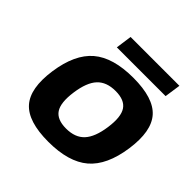

<svg xmlns="http://www.w3.org/2000/svg" viewBox="-170 -789 946 946"><g transform="rotate(45 303.0 -316.0)"><path d="M156.7 -448.2Q229 -509.8 370.1 -509.8Q511.2 -509.8 565.9 -448.2Q620.6 -386.7 601.1 -250Q581.5 -113.3 509.3 -51.8Q437 9.8 295.9 9.8Q154.8 9.8 100.1 -51.8Q45.4 -113.3 64.9 -250Q84.5 -386.7 156.7 -448.2ZM453.1 -250Q464.4 -330.1 440.7 -366Q417 -401.9 354 -401.9Q291 -401.9 257.6 -366Q224.1 -330.1 212.9 -250Q201.7 -169.9 225.3 -134Q249 -98.1 312 -98.1Q375 -98.1 408.4 -134.3Q441.9 -170.4 453.1 -250ZM217.8 -642.1H558.1L545.9 -558.1H206.1Z"/></g></svg>

Font: Fivo Sans Modern
Style: Italic
Weight: 700
Designer: Alexander Slobzheninov
Foundry: Alexander Slobzheninov
Version: 1.0